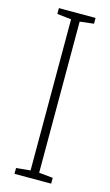

<svg xmlns="http://www.w3.org/2000/svg" viewBox="-113 -756 458 799"><g transform="rotate(15 116.0 -357.0)"><path d="M195 0H37V-25L98 -31V-682L37 -689V-714H195V-689L135 -682V-31L195 -25Z"/></g></svg>

Font: Noto Sans Gujarati UI ExtraCondensed ExtraLight
Style: Regular
Weight: 200
Width: 2
Designer: Jelle Bosma - Monotype Design Team, Universal Thirst
Foundry: Monotype Imaging Inc.
Version: Version 2.106; ttfautohint (v1.8.4.7-5d5b)